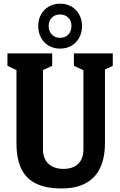

<svg xmlns="http://www.w3.org/2000/svg" viewBox="-20 -1023 660 1054"><path d="M70.4 -237.4V-673.3L103.2 -623.4L20.9 -661.5V-730H266.5V-661.5L183 -623.4L215.8 -674.6V-203.2Q215.8 -168.1 230 -144Q244.2 -119.8 269.6 -107.8Q295 -95.7 328.8 -95.8Q362.6 -95.8 387 -107.9Q411.5 -119.9 424.8 -144Q438 -168.1 438 -203.2V-674.6L469.1 -623.4L385.6 -661.5V-730H599.1V-661.5L516.8 -623.4L556.2 -679.2V-237.4Q556.2 -158.2 530.4 -102.5Q504.5 -46.9 451.4 -17.7Q398.3 11.5 317.9 11.5Q233.3 11.5 178.7 -14.8Q124.1 -41.1 97.2 -96.1Q70.4 -151.1 70.4 -237.4ZM189.8 -879.8Q189.8 -915.1 205 -943Q220.2 -971 247.7 -987Q275.2 -1002.9 310 -1002.9Q344.8 -1002.9 372.3 -987Q399.8 -971 415 -943Q430.2 -915.1 430.2 -879.8Q430.2 -844.4 415 -816.2Q399.8 -788 372.3 -772Q344.8 -756.1 310 -756.1Q275.2 -756.1 247.7 -772Q220.2 -788 205 -816.2Q189.8 -844.4 189.8 -879.8ZM372.2 -879.8Q372.2 -907.8 355.2 -925.7Q338.1 -943.6 310 -943.6Q281.5 -943.6 264.4 -925.7Q247.2 -907.8 247.2 -879.8Q247.2 -851.7 264.6 -833.5Q281.9 -815.4 310 -815.4Q338.1 -815.4 355.2 -833.5Q372.2 -851.7 372.2 -879.8Z"/></svg>

Font: Monaspace Xenon Var ExtraLight
Style: Regular
Weight: 200
Designer: Riley Cran and the Lettermatic Team
Version: Version 1.200 (Monaspace Xenon Var)